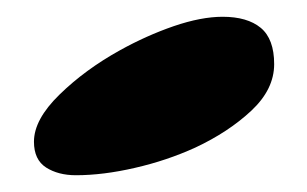

<svg xmlns="http://www.w3.org/2000/svg" viewBox="-20 -655 366 229"><path d="M70.5 -446Q49.5 -446 35 -455.2Q20.5 -464.5 20.5 -486Q20.5 -512.5 51 -542.2Q81.5 -572 123 -595Q154.5 -612.5 187.2 -623.8Q220 -635 245.5 -635Q275 -635 291 -621.8Q307 -608.5 307 -578.5Q307 -548.5 279.8 -523Q252.5 -497.5 213 -479Q179 -463.5 141 -454.8Q103 -446 70.5 -446Z"/></svg>

Font: Gluten Thin Black
Style: Regular
Weight: 900
Version: Version 1.300